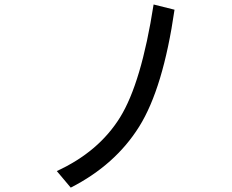

<svg xmlns="http://www.w3.org/2000/svg" viewBox="-20 -774 1040 860"><path d="M761.7 -730.5Q710.9 -378.9 603.5 -207Q496.1 -35.2 296.9 66.4L234.4 -7.8Q421.9 -93.8 517.6 -248Q613.3 -402.3 668 -753.9Z"/></svg>

Font: WenQuanYi Micro Hei
Style: Regular
Weight: 400
Foundry: Ascender Corporation
Version: Version 0.2.0-beta